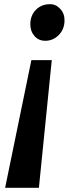

<svg xmlns="http://www.w3.org/2000/svg" viewBox="-20 -769 336 918"><path d="M166 129H4.5L130 -481.5H227.5ZM288.5 -670.5Q288 -629 260.8 -601.5Q233.5 -574 196.5 -574Q164.5 -574 144.8 -596.8Q125 -619.5 125 -653Q125 -695 151.5 -722Q178 -749 219.5 -749Q247.5 -749 268.2 -726.5Q289 -704 288.5 -670.5Z"/></svg>

Font: Merriweather Light 18pt Black
Style: Italic
Weight: 900
Italic angle: -7.8°
Version: Version 2.101